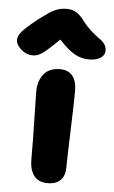

<svg xmlns="http://www.w3.org/2000/svg" viewBox="-99 -807 519 876"><g transform="rotate(5 160.5 -369.0)"><path d="M34.2 -543.9Q5.4 -543.9 -18.8 -564.9Q-43 -585.9 -43 -608.9Q-43 -625.5 -27.3 -645Q-11.7 -664.6 44.9 -710Q81.1 -736.8 94.7 -745.8Q108.4 -754.9 127.9 -762Q147.5 -769 170.9 -769Q196.3 -769 215.6 -757.3Q234.9 -745.6 252.9 -720.2Q272.5 -694.8 295.2 -675Q317.9 -655.3 331.5 -646.2Q345.2 -637.2 354.5 -624.3Q363.8 -611.3 363.8 -594.2Q363.8 -573.2 344 -560.5Q324.2 -547.9 290 -547.9Q256.8 -547.9 225.6 -565.2Q194.3 -582.5 153.8 -627Q97.7 -571.8 76.4 -557.9Q55.2 -543.9 34.2 -543.9ZM152.8 30.8Q110.4 30.8 90.1 3.7Q69.8 -23.4 69.8 -68.8Q69.8 -165.5 67.4 -255.9Q64.9 -346.2 64.9 -378.9Q64.9 -429.7 89.8 -460.9Q114.7 -492.2 165 -492.2Q201.2 -492.2 220.9 -469.2Q240.7 -446.3 241.2 -400.9Q241.7 -365.2 236.8 -222.4Q231.9 -79.6 231.9 -46.9Q231.9 -11.2 212.2 9.8Q192.4 30.8 152.8 30.8Z"/></g></svg>

Font: Shantell Sans Bouncy
Style: Bold
Weight: 700
Designer: Stephen Nixon, Anya Danilova, Shantell Martin
Foundry: Arrow Type
Version: Version 1.006;[9816181b4]